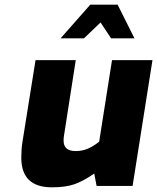

<svg xmlns="http://www.w3.org/2000/svg" viewBox="-20 -795 672 821"><path d="M71 -121Q71 -156 76 -188L132 -538H304L253 -211Q252 -205 252 -193Q252 -149 304 -149Q332 -149 356 -159.5Q380 -170 404 -189L459 -538H632L547 0H393L383 -53Q337 -21 299 -7.5Q261 6 202 6Q71 6 71 -121ZM366 -775H483L555 -631H455L410 -699L339 -631H239Z"/></svg>

Font: Exo ExtraBold
Style: Italic
Weight: 800
Italic angle: -9°
Designer: Natanael Gama
Foundry: Natanael Gama
Version: Version 1.500; ttfautohint (v1.6)